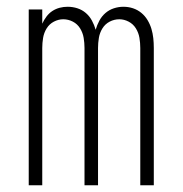

<svg xmlns="http://www.w3.org/2000/svg" viewBox="-20 -548 540 568"><path d="M65 0V-520H105V-478Q110 -489 117.5 -499Q125 -509 135 -515.5Q145 -522 156.5 -525Q168 -528 180 -528Q195 -528 209 -523.5Q223 -519 234 -509.5Q245 -500 252 -487Q259 -474 263 -460Q267 -474 274 -487Q281 -500 292 -509.5Q303 -519 317 -523.5Q331 -528 345 -528Q360 -528 373.5 -523.5Q387 -519 398 -510Q409 -501 416.5 -488.5Q424 -476 428 -462.5Q432 -449 433.5 -435Q435 -421 435 -406V0H395V-406Q395 -421 392.5 -436Q390 -451 382 -464Q374 -477 360.5 -484Q347 -491 333 -491Q318 -491 304.5 -484Q291 -477 283 -464Q275 -451 272.5 -436Q270 -421 270 -406V0H230V-406Q230 -421 227.5 -436Q225 -451 217 -464Q209 -477 195.5 -484Q182 -491 167 -491Q153 -491 139.5 -484Q126 -477 118 -464Q110 -451 107.5 -436Q105 -421 105 -406V0Z"/></svg>

Font: Iosevka Curly Extralight
Style: Regular
Weight: 200
Monospace: yes
Designer: Belleve Invis
Foundry: Belleve Invis
Version: Version 22.1.2; ttfautohint (v1.8.4)